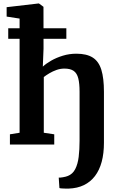

<svg xmlns="http://www.w3.org/2000/svg" viewBox="-20 -841 689 1117"><path d="M379.7 256.2Q375.7 256.6 363.7 256.3Q351.7 256.1 340.2 255.3Q328.7 254.6 325.7 252.9L321.7 192.2Q329.2 193.1 346.5 190.1Q363.9 187.1 373.7 183Q402.6 172.1 417.6 142.9Q432.6 113.7 437.8 71.2Q442.9 28.7 442.9 -22V-307Q442.9 -355.4 435.4 -385.1Q427.9 -414.9 408.8 -428.4Q389.7 -442 354.6 -442Q331.6 -442 309.2 -434.2Q286.8 -426.3 267.8 -415Q248.8 -403.7 234.8 -393V-68.7L295.6 -59.6V0H37.7V-59.6L94 -68.7V-732.9L18.6 -744.5V-799.2L205 -820.9H206.3L232.9 -801.4L233.3 -558.6L229.1 -453.4Q247.9 -471.1 278.1 -488.4Q308.3 -505.6 345.8 -517.1Q383.3 -528.6 424.4 -528.6Q484.2 -528.6 519.4 -506.2Q554.6 -483.9 569.6 -435Q584.7 -386.2 584.7 -306.7V-10.6Q584.7 51.4 571.6 100.4Q558.4 149.3 532.3 183.4Q506.3 217.5 468 236Q429.8 254.4 379.7 256.2ZM27.9 -676.7H366V-615.4H27.9Z"/></svg>

Font: Merriweather 7pt Light
Style: Regular
Weight: 300
Designer: Eben Sorkin
Foundry: Eben Sorkin
Version: Version 2.200;gftools[0.9.31]